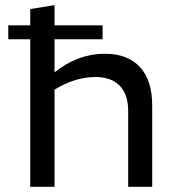

<svg xmlns="http://www.w3.org/2000/svg" viewBox="-20 -723 675 743"><path d="M350 -425Q270 -425 191 -376V0H97V-571H12V-625H97V-688L191 -703V-625H377V-571H191V-443Q281 -515 386 -515Q474 -515 521.5 -463.5Q569 -412 569 -315V0H476V-294Q476 -358 443 -391.5Q410 -425 350 -425Z"/></svg>

Font: Roundo Medium
Style: Regular
Weight: 500
Designer: Namrata Goyal (Gurmukhi), Shiva Nallaperumal (Latin)
Foundry: Indian Type Foundry
Version: Version 1.000;PS 1.0;hotconv 1.0.88;makeotf.lib2.5.647800